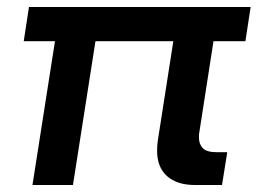

<svg xmlns="http://www.w3.org/2000/svg" viewBox="-20 -530 738 550"><path d="M539 0Q487 0 458.5 -25.5Q430 -51 430 -98Q430 -105 430.5 -112.5Q431 -120 432 -127L489 -492H604L551 -151Q550 -147 550 -143Q550 -139 550 -135Q550 -117 561 -105.5Q572 -94 601 -94H631L616 0ZM73 0 150 -492H266L189 0ZM48 -412 63 -510H698L683 -412Z"/></svg>

Font: MuseoModerno Medium
Style: Italic
Weight: 500
Italic angle: -9°
Designer: Pablo Cosgaya, Héctor Gatti, Marcela Romero, and the Authors of The MuseoModerno Project.
Foundry: Omnibus-Type Team
Version: Version 1.003